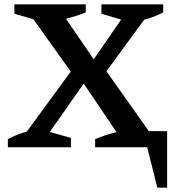

<svg xmlns="http://www.w3.org/2000/svg" viewBox="-20 -675 811 880"><path d="M81 0V-42L325 -375H449L686 -40V0H561L346 -318H382L159 0ZM16 0V-37Q51 -56 87.5 -67.5Q124 -79 162 -83L305 -43V0ZM416 0V-37Q460 -56 506.5 -67.5Q553 -79 600 -83L717 -43V0ZM701 185 643 -47 679 0H594V-74H746V185ZM185 -572 46 -612V-655H373V-618Q327 -600 280 -588.5Q233 -577 185 -572ZM323 -321 110 -619V-654H238L426 -379H393L582 -653H664L665 -618L448 -321ZM580 -572 445 -612V-655H728V-618Q692 -600 655 -588.5Q618 -577 580 -572Z"/></svg>

Font: Piazzolla 24pt SemiBold
Style: Regular
Weight: 600
Designer: Juan Pablo del Peral
Foundry: Huerta Tipografica
Version: Version 2.005